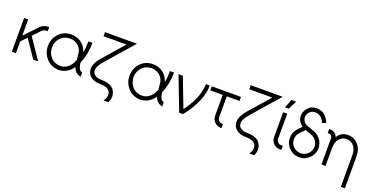

<svg xmlns="http://www.w3.org/2000/svg" viewBox="-26 -1590 5201 2669"><g transform="rotate(20 2574.0 -256.0)"><path d="M75 -500V0H135V-175L216 -259L392 0H465L258 -303L363 -413Q390 -440 430 -440H447V-500H430Q397 -500 366 -486Q353 -480 342 -472.5Q331 -465 320 -454L135 -261V-500Z M772 -510Q664 -510 592 -435Q519 -359 519 -250Q519 -195 537.5 -148Q556 -101 592 -63Q664 14 772 14Q836 14 889 -18Q916 -34 938 -55Q960 -76 979 -104Q983 -91 988.5 -79.5Q994 -68 1001 -58Q1017 -35 1040 -20.5Q1063 -6 1093 0V-62Q1080 -66 1069.5 -73.5Q1059 -81 1051 -92Q1043 -104 1037 -121.5Q1031 -139 1027 -162Q1026 -167 1025 -174Q1024 -181 1024 -189Q1056 -260 1071 -338Q1086 -416 1086 -500H1026Q1026 -454 1022.5 -411.5Q1019 -369 1010 -332Q1008 -341 1005 -349Q1002 -357 999 -364Q972 -431 910 -471Q849 -510 772 -510ZM772 -450Q830 -450 874 -422Q920 -395 942 -344Q948 -330 953.5 -294.5Q959 -259 963 -200Q953 -178 945 -162.5Q937 -147 932 -139Q905 -96 863 -71Q843 -58 820 -52Q797 -46 772 -46Q689 -46 634 -105Q579 -164 579 -250Q579 -334 634 -392Q689 -450 772 -450Z M1199 -700V-640H1539Q1539 -640 1536.5 -637Q1534 -634 1522 -620.5Q1510 -607 1482 -575Q1454 -543 1404 -485.5Q1354 -428 1274 -337Q1178 -227 1187 -140Q1195 -72 1247 -36Q1300 0 1365 0Q1449 0 1491 23Q1527 43 1536 78Q1551 132 1505 200H1576Q1595 163 1599 128Q1603 93 1593 62Q1573 -4 1517 -32Q1462 -60 1365 -60Q1318 -60 1285 -83Q1250 -107 1247 -145Q1241 -207 1319 -297Q1378 -365 1466 -465.5Q1554 -566 1672 -700Z M1979 -510Q1871 -510 1799 -435Q1726 -359 1726 -250Q1726 -195 1744.5 -148Q1763 -101 1799 -63Q1871 14 1979 14Q2043 14 2096 -18Q2123 -34 2145 -55Q2167 -76 2186 -104Q2190 -91 2195.5 -79.5Q2201 -68 2208 -58Q2224 -35 2247 -20.5Q2270 -6 2300 0V-62Q2287 -66 2276.5 -73.5Q2266 -81 2258 -92Q2250 -104 2244 -121.5Q2238 -139 2234 -162Q2233 -167 2232 -174Q2231 -181 2231 -189Q2263 -260 2278 -338Q2293 -416 2293 -500H2233Q2233 -454 2229.5 -411.5Q2226 -369 2217 -332Q2215 -341 2212 -349Q2209 -357 2206 -364Q2179 -431 2117 -471Q2056 -510 1979 -510ZM1979 -450Q2037 -450 2081 -422Q2127 -395 2149 -344Q2155 -330 2160.5 -294.5Q2166 -259 2170 -200Q2160 -178 2152 -162.5Q2144 -147 2139 -139Q2112 -96 2070 -71Q2050 -58 2027 -52Q2004 -46 1979 -46Q1896 -46 1841 -105Q1786 -164 1786 -250Q1786 -334 1841 -392Q1896 -450 1979 -450Z M2359 -500 2551 0H2607Q2629 -26 2647.5 -51Q2666 -76 2682 -101Q2821 -318 2822 -500H2766Q2761 -392 2716.5 -284Q2672 -176 2589 -68L2423 -500Z M2851 -500V-440H3035V-132Q3035 -77 3073 -39Q3112 0 3167 0H3177V-60H3167Q3137 -60 3116 -81Q3095 -102 3095 -132V-440H3283V-500Z M3355 -700V-640H3695Q3695 -640 3692.5 -637Q3690 -634 3678 -620.5Q3666 -607 3638 -575Q3610 -543 3560 -485.5Q3510 -428 3430 -337Q3334 -227 3343 -140Q3351 -72 3403 -36Q3456 0 3521 0Q3605 0 3647 23Q3683 43 3692 78Q3707 132 3661 200H3732Q3751 163 3755 128Q3759 93 3749 62Q3729 -4 3673 -32Q3618 -60 3521 -60Q3474 -60 3441 -83Q3406 -107 3403 -145Q3397 -207 3475 -297Q3534 -365 3622 -465.5Q3710 -566 3828 -700Z M3907 -500V-132Q3907 -77 3945 -39Q3984 0 4039 0H4062V-60H4039Q4009 -60 3988 -81Q3967 -102 3967 -132V-500ZM3908 -574H3964L4026 -700H3957Z M4328 -712Q4245 -712 4197 -653Q4149 -595 4154 -527Q4157 -492 4173 -463Q4183 -446 4197.5 -430.5Q4212 -415 4231 -402L4178 -350Q4116 -288 4116 -200Q4116 -112 4178 -50Q4240 12 4328 12Q4416 12 4478 -50Q4515 -87 4531 -136Q4539 -161 4540.5 -185Q4542 -209 4537 -234Q4522 -309 4470 -355Q4453 -371 4429.5 -384.5Q4406 -398 4374 -408Q4330 -424 4304.5 -432.5Q4279 -441 4272 -445Q4256 -453 4245 -465Q4234 -477 4226 -493Q4198 -550 4233 -602Q4267 -652 4328 -652Q4379 -652 4413 -622Q4448 -592 4464 -545L4521 -563Q4500 -621 4457 -664Q4408 -712 4328 -712ZM4287 -374Q4294 -372 4303 -368.5Q4312 -365 4324 -361Q4336 -357 4343.5 -354.5Q4351 -352 4354 -351Q4405 -333 4430 -311Q4468 -277 4479 -221Q4485 -185 4473 -152Q4467 -136 4458 -120.5Q4449 -105 4436 -92Q4392 -48 4328 -48Q4264 -48 4220 -92Q4176 -136 4176 -200Q4176 -264 4220 -308Z M5075 200V-268Q5075 -323 5060 -367.5Q5045 -412 5015 -445Q4954 -512 4866 -512Q4779 -512 4726 -446Q4722 -441 4718 -435.5Q4714 -430 4711 -424Q4707 -436 4700.5 -447Q4694 -458 4684 -468Q4652 -500 4606 -500H4588V-440H4606Q4627 -440 4642 -425Q4656 -411 4656 -390V0H4674H4704H4716V-268Q4716 -353 4758 -402Q4800 -452 4866 -452Q4931 -452 4973 -402Q5015 -353 5015 -268V200Z"/></g></svg>

Font: Unageo
Style: Light
Weight: 300
Designer: Richard Sepsi
Foundry: Richard Sepsi
Version: Version 2.000